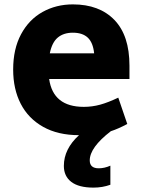

<svg xmlns="http://www.w3.org/2000/svg" viewBox="-20 -599 644 875"><path d="M362 -112Q400 -112 436.5 -122Q473 -132 519 -154L560 -34Q519 -12 485 -1Q389 73 389 132Q389 168 430 168Q456 168 483 156V243Q447 256 406 256Q339 256 305 230Q271 204 271 157Q271 80 340 17Q244 17 176.5 -21Q109 -59 74.5 -126Q40 -193 40 -282Q40 -376 76 -443Q112 -510 174 -544.5Q236 -579 312 -579Q433 -579 501.5 -508Q570 -437 570 -300V-239H204Q222 -112 362 -112ZM207 -356H409Q404 -405 380 -427.5Q356 -450 312 -450Q270 -450 243.5 -428Q217 -406 207 -356Z"/></svg>

Font: Biryani ExtraBold
Style: Regular
Weight: 800
Designer: Dan Reynolds and Mathieu Reguer
Foundry: Dan Reynolds and Mathieu Reguer
Version: Version 1.004; ttfautohint (v1.1) -l 5 -r 5 -G 72 -x 0 -D la